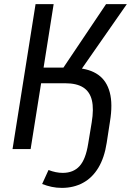

<svg xmlns="http://www.w3.org/2000/svg" viewBox="-20 -725 637 934"><path d="M281 189Q255 189 231.5 184Q208 179 185 170L216 102Q234 109 251.5 112.5Q269 116 285 116Q337 116 367 83Q397 50 409 -26L426 -129Q437 -195 427 -237Q417 -279 385 -299.5Q353 -320 297 -320H180L129 0H41L153 -705H241L192 -396H307L275 -376L496 -705H597L358 -362L353 -394Q417 -390 458 -361Q499 -332 514 -275.5Q529 -219 515 -134L499 -30Q488 42 458.5 91Q429 140 383.5 164.5Q338 189 281 189Z"/></svg>

Font: Nunito Sans 10pt Condensed Medium
Style: Italic
Weight: 500
Width: 3
Italic angle: -9°
Designer: Vernon Adams
Foundry: Vernon Adams
Version: Version 3.101;gftools[0.9.27]